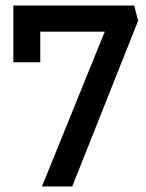

<svg xmlns="http://www.w3.org/2000/svg" viewBox="-20 -541 526 691"><path d="M240 130H131L357 -427H125V-317H28V-521H463L477 -466Z"/></svg>

Font: Zilla Slab SemiBold
Style: Regular
Weight: 600
Designer: Typotheque.com
Foundry: Typotheque type foundry
Version: Version 1.1; 2017